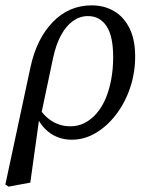

<svg xmlns="http://www.w3.org/2000/svg" viewBox="-30 -508 555 716"><path d="M2 188 -10 180 84 -259Q107 -364 167 -426Q227 -488 312 -488Q358 -488 394.5 -467Q431 -446 452.5 -403.5Q474 -361 474 -298Q474 -235 454.5 -178.5Q435 -122 401.5 -79Q368 -36 326 -11.5Q284 13 238 13Q186 13 148.5 -18Q111 -49 96 -104L106 -122Q127 -81 159.5 -59Q192 -37 233 -37Q261 -37 285.5 -49.5Q310 -62 330 -85Q350 -108 363.5 -139.5Q377 -171 384.5 -210.5Q392 -250 392 -295Q392 -374 367 -411Q342 -448 298 -448Q268 -448 242.5 -430Q217 -412 198 -377.5Q179 -343 168 -292L123 -79L118 -78L83 173Z"/></svg>

Font: Source Serif 4
Style: Italic
Weight: 400
Italic angle: -12°
Designer: Frank Grießhammer
Foundry: Adobe Systems Incorporated
Version: Version 4.004;hotconv 1.0.116;makeotfexe 2.5.65601